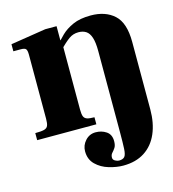

<svg xmlns="http://www.w3.org/2000/svg" viewBox="-105 -569 782 868"><g transform="rotate(-15 286.5 -135.0)"><path d="M366 212Q335 212 299.5 201.5Q264 191 239.5 167Q215 143 215 105Q215 77 234.5 55.5Q254 34 283 34Q311 34 332.5 48.5Q354 63 354 94Q354 114 347 124.5Q340 135 332.5 143Q325 151 325 164Q325 174 335 179.5Q345 185 353 185Q371 185 379 176Q387 167 388.5 140Q390 113 390 60V-318Q390 -358 382.5 -381Q375 -404 360.5 -413.5Q346 -423 325 -423Q300 -423 280.5 -409Q261 -395 230 -364L224 -392Q238 -410 259.5 -431Q281 -452 314.5 -467Q348 -482 398 -482Q467 -482 508 -444.5Q549 -407 549 -318V-2Q549 62 528 110.5Q507 159 466 185.5Q425 212 366 212ZM19 0V-33Q47 -33 60.5 -36.5Q74 -40 78.5 -50.5Q83 -61 83 -83V-383Q83 -403 77.5 -409.5Q72 -416 54 -416H19V-449L184 -475H237V-409H242V-83Q242 -62 246 -51.5Q250 -41 261.5 -37Q273 -33 296 -33V0Z"/></g></svg>

Font: Frank Ruhl Libre Black
Style: Regular
Weight: 900
Designer: Yanek Iontef
Foundry: Fontef
Version: Version 6.004